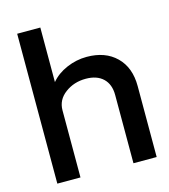

<svg xmlns="http://www.w3.org/2000/svg" viewBox="-111 -839 819 928"><g transform="rotate(-15 298.0 -375.0)"><path d="M356 -555.2Q448.7 -555.2 503.4 -501.7Q558.1 -448.2 558.1 -355V0H441.9V-341.8Q441.9 -395 410.9 -424.6Q379.9 -454.1 324.2 -454.1Q265.1 -454.1 220.9 -421.1Q176.8 -388.2 176.8 -335.9V0H61V-750H176.8V-477.1Q206.5 -513.2 255.4 -534.2Q304.2 -555.2 356 -555.2Z"/></g></svg>

Font: Oakes Grotesk
Style: Medium
Weight: 500
Designer: Samuel Oakes
Foundry: Samuel Oakes
Version: Version 1.0 | wf-rip DC20170320